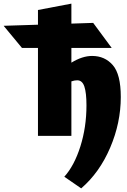

<svg xmlns="http://www.w3.org/2000/svg" viewBox="-149 -748 701 1057"><path d="M516 -214Q516 -72 457.5 65Q399 202 298 289L205 225Q260 164 293.5 58Q327 -48 327 -168Q327 -237 315.5 -271.5Q304 -306 276 -306Q261 -306 244 -300V0H60V-484H-28L-129 -606L60 -612V-693L244 -728V-618L364 -622L466 -484H244V-403Q304 -440 358 -440Q428 -440 472 -389.5Q516 -339 516 -214Z"/></svg>

Font: Ysabeau Heavy
Style: Regular
Weight: 800
Designer: Christian Thalmann (Catharsis Fonts)
Version: Version 0.003